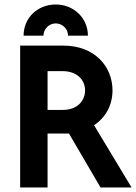

<svg xmlns="http://www.w3.org/2000/svg" viewBox="-20 -826 600 846"><path d="M84 -668.8H171.5C171.5 -698.6 196.5 -722.9 225.7 -722.9C254.9 -722.9 279.9 -698.6 279.9 -668.8H367.4C367.4 -746.5 304.9 -806.2 225.7 -806.2C145.8 -806.2 84 -747.9 84 -668.8ZM68.8 0H189.6V-237.5H284L422.9 0H559.7L394.4 -274.3C445.8 -308.3 475.7 -363.2 475.7 -427.8C475.7 -534 395.8 -625 259.7 -625H68.8ZM189.6 -341.7V-512.5H256.9C315.3 -512.5 354.9 -477.1 354.9 -427.8C354.9 -386.1 325 -341.7 256.9 -341.7Z"/></svg>

Font: Afacad
Style: Bold
Weight: 700
Designer: Kristian Moeller
Foundry: Dicotype
Version: Version 1.000